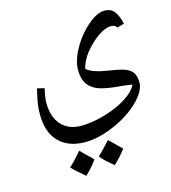

<svg xmlns="http://www.w3.org/2000/svg" viewBox="-113 -566 844 947"><g transform="rotate(-15 309.0 -93.0)"><path d="M249 127Q164 127 116 78Q68 29 68 -61Q68 -81 69.5 -98Q71 -115 75 -136.5Q79 -158 87 -191L124 -182Q113 -136 113 -111Q113 -38 149.5 3Q186 44 251 44Q287 44 329 35.5Q371 27 412 11.5Q453 -4 484 -24Q508 -39 524 -55Q540 -71 547 -87Q534 -89 521.5 -91Q509 -93 495 -94Q419 -100 382 -112.5Q345 -125 325 -153Q306 -181 306 -226Q306 -257 320.5 -294Q335 -331 361 -367.5Q387 -404 419 -432Q468 -475 507 -475Q541 -475 558 -452Q575 -429 584 -388L548 -378Q541 -388 534.5 -390.5Q528 -393 516 -393Q499 -393 474.5 -380.5Q450 -368 425.5 -346.5Q401 -325 380 -299Q349 -257 342 -222Q356 -209 384 -199.5Q412 -190 452 -184Q488 -179 513 -172.5Q538 -166 553 -156Q570 -144 576.5 -127.5Q583 -111 583 -88Q583 -58 557.5 -24Q532 10 489.5 41Q447 72 394 94Q316 127 249 127ZM360 274Q318 241 295 213Q317 192 359 146Q364 150 379 165Q394 180 421 206Q411 220 396 237Q381 254 360 274ZM211 289Q189 271 172 255.5Q155 240 144 228Q158 216 174 199Q190 182 209 160Q213 165 228.5 180Q244 195 270 220Q261 235 246 252Q231 269 211 289Z"/></g></svg>

Font: Noto Naskh Arabic UI
Style: Regular
Weight: 400
Designer: Monotype Design Team, David Williams, Mohamad Dakak and Nizar Qandah
Foundry: Monotype Imaging Inc.
Version: Version 2.014